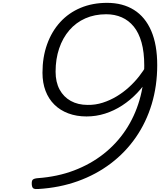

<svg xmlns="http://www.w3.org/2000/svg" viewBox="-20 -1312 1123 1347"><path d="M731 -1292Q841 -1292 920 -1242.5Q999 -1193 1041 -1095.5Q1083 -998 1083 -855Q1083 -710 1044.5 -582Q1006 -454 933 -348.5Q860 -243 757 -165Q654 -87 526 -41Q398 5 249 14Q228 16 216.5 11Q205 6 203 -17Q201 -44 210.5 -52Q220 -60 244 -62Q383 -72 499 -116Q615 -160 706.5 -232Q798 -304 861.5 -399.5Q925 -495 958.5 -609.5Q992 -724 992 -853Q992 -946 973 -1014Q954 -1082 918.5 -1125.5Q883 -1169 834 -1190.5Q785 -1212 725 -1212Q644 -1212 578.5 -1183Q513 -1154 466.5 -1100Q420 -1046 395 -972Q370 -898 370 -809Q370 -736 398 -684Q426 -632 476.5 -604Q527 -576 595 -576Q649 -575 700.5 -591.5Q752 -608 798.5 -636Q845 -664 884.5 -700Q924 -736 955.5 -776Q987 -816 1008 -854L1029 -773Q991 -711 942.5 -660Q894 -609 837 -572Q780 -535 717 -515Q654 -495 587 -495Q517 -495 459.5 -516.5Q402 -538 361.5 -578Q321 -618 299.5 -674.5Q278 -731 278 -802Q278 -911 310.5 -1001.5Q343 -1092 402.5 -1157Q462 -1222 545.5 -1257Q629 -1292 731 -1292Z"/></svg>

Font: Playwrite NL
Style: Regular
Weight: 400
Designer: Veronika Burian, José Scaglione
Foundry: TypeTogether
Version: Version 1.002